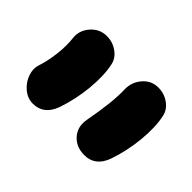

<svg xmlns="http://www.w3.org/2000/svg" viewBox="-78 -883 704 704"><g transform="rotate(45 274.0 -531.0)"><path d="M397 -347.2Q354.5 -347.2 329.6 -375.2Q304.7 -403.3 312 -444.8Q333.5 -559.1 331.1 -621.1Q329.6 -658.2 353.5 -686.5Q377.4 -714.8 414.1 -714.8Q444.3 -714.8 468.8 -697.5Q493.2 -680.2 499 -653.8Q509.8 -604.5 503.2 -536.6Q496.6 -468.8 475.1 -407.2Q453.1 -347.2 397 -347.2ZM129.9 -347.2Q102.5 -347.2 79.8 -366.2Q57.1 -385.3 47.9 -411.9Q38.6 -438.5 45.9 -460.9Q57.6 -495.1 63 -539.3Q68.4 -583.5 64 -621.1Q59.6 -657.2 84.7 -686Q109.9 -714.8 147 -714.8Q177.2 -714.8 201.7 -697.5Q226.1 -680.2 231.9 -653.8Q242.7 -604.5 236.1 -536.6Q229.5 -468.8 208 -407.2Q186 -347.2 129.9 -347.2Z"/></g></svg>

Font: Shantell Sans Irregular
Style: Regular
Weight: 800
Designer: Stephen Nixon, Anya Danilova, Shantell Martin
Foundry: Arrow Type
Version: Version 1.006;[9816181b4]